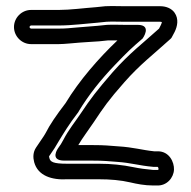

<svg xmlns="http://www.w3.org/2000/svg" viewBox="-20 -541 614 618"><path d="M75 -454C75 -456 78 -459 80 -459H169C212 -459 255 -465 294 -468L323 -471C339 -472 364 -471 381 -471H496C498 -471 500 -470 501 -470C501 -468 500 -466 498 -461L492 -449C439 -401 397 -370 343 -309C291 -249 272 -224 240 -176C222 -149 201 -124 184 -91C179 -81 173 -72 167 -64C167 -64 138 -24 187 -24H278C318 -24 326 -22 357 -20C402 -17 427 -8 473 -4H475H487C489 -4 492 3 489 6H485H473C450 4 428 1 409 -3C375 -10 338 -14 298 -14H196C151 -14 142 -20 139 -32C138 -35 138 -38 138 -38C154 -61 161 -72 164 -78L170 -88C183 -109 201 -140 232 -180C233 -181 233 -181 233 -182C265 -235 304 -284 349 -331C393 -377 402 -385 439 -417C439 -417 471 -461 423 -461H381C367 -461 342 -462 324 -461L295 -458C272 -456 256 -455 233 -453L198 -450C187 -449 177 -449 169 -449H80C78 -449 75 -452 75 -454ZM488 -54H476C437 -58 410 -67 360 -70C331 -72 319 -74 278 -74H232C246 -98 264 -121 282 -148C314 -196 328 -217 380 -276C431 -334 473 -365 529 -416C531 -418 533 -420 534 -423L542 -438C551 -456 556 -480 542 -500C533 -513 516 -521 496 -521H381C365 -521 340 -522 319 -521L290 -518C250 -515 206 -509 169 -509H80C50 -509 25 -484 25 -454C25 -424 50 -399 80 -399H169C179 -399 191 -400 203 -401L238 -404C260 -406 276 -406 299 -408L328 -411H358C298 -354 235 -282 191 -209C161 -170 140 -139 127 -113L121 -103C120 -101 111 -88 96 -66C86 -51 86 -34 90 -19C102 25 147 39 197 36H298C335 36 369 39 399 46C420 51 446 56 472 56H484C517 58 539 31 540 5C541 -19 525 -54 488 -54Z"/></svg>

Font: Squarish
Style: Fog
Weight: 400
Foundry: Cannot Into Space Fonts
Version: Version 0.272